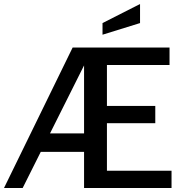

<svg xmlns="http://www.w3.org/2000/svg" viewBox="-27 -937 913 957"><path d="M-7 0 335 -700H818V-613H506V-409H747V-323H506V-86H828V0H392V-611L86 0ZM155 -180V-272H408V-180ZM484 -764V-822L671 -917V-822Z"/></svg>

Font: Cabin VF Beta
Style: Regular
Weight: 400
Designer: Pablo Impallari
Foundry: Pablo Impallari. http://www.impallari.com Igino Marini. http://www.ikern.com
Version: Version 2.200